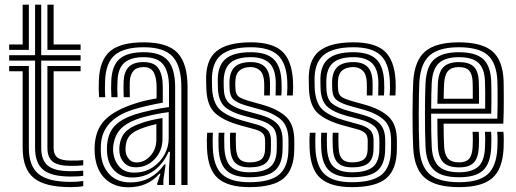

<svg xmlns="http://www.w3.org/2000/svg" viewBox="-20 -790 2204 820"><path d="M282 -36Q200.5 -36 165.1 -64.5Q129.8 -93 129.8 -158.5V-531.2H19.2V-554.2H129.8V-770H156V-554.2H324.2V-531.2H156V-158.5Q156 -105 185.2 -81.9Q214.5 -58.8 282 -58.8Q311.2 -58.8 335.5 -61.2V-39.2Q317.8 -36 282 -36ZM19.2 -577V-600H76.8V-770H103.2V-577ZM182.5 -577V-770H209V-600H324.2V-577ZM282 9.2Q172 9.2 124.4 -29.8Q76.8 -68.8 76.8 -158.5V-485.5H19.2V-508.2H103.2V-158.5Q103.2 -80.8 144.8 -47Q186.2 -13.2 282 -13.2Q309.5 -13.2 335.5 -17V5Q315.5 9.2 282 9.2ZM282 -81.5Q228.8 -81.5 205.6 -99.4Q182.5 -117.2 182.5 -158.5V-508.2H324.2V-485.5H209V-158.5Q209 -129.2 226 -116.8Q243 -104.2 282 -104.2Q298.8 -104.2 312 -104.5Q325.2 -104.8 335.5 -106V-84Q316.5 -81.5 282 -81.5Z M754.5 0V-418.2Q754.5 -506.8 718 -547.5Q681.5 -588.2 593.8 -588.2Q510.5 -588.2 471.1 -555.5Q431.8 -522.8 428.8 -446Q428.2 -428.8 428.1 -410.9Q428 -393 429.5 -374.8H403.2Q401.8 -394.5 401.6 -410.4Q401.5 -426.2 402.2 -447Q405.8 -534.8 451 -572Q496.2 -609.2 593.8 -609.2Q696 -609.2 738.5 -563.9Q781 -518.5 781 -418.2V0ZM701.5 0.2V-65.2L706 -141.8H700Q678 -90.8 637.5 -61.1Q597 -31.5 543.5 -32Q499.5 -32 470.6 -59.5Q441.8 -87 437.5 -134.8Q436 -152.8 437.2 -170.8Q442 -223.5 470.4 -252.9Q498.8 -282.2 554 -300.5Q580.5 -309.2 623.9 -318.9Q667.2 -328.5 701.8 -332.8V-418.2Q701.8 -482.2 677.5 -514Q653.2 -545.8 593.8 -545.8Q538.5 -545.8 511.1 -521.9Q483.8 -498 481.8 -444.2Q481 -429.8 480.9 -411.9Q480.8 -394 482 -374.8H455.8Q454.5 -394.5 454.5 -412.4Q454.5 -430.2 455.2 -444.8Q457.8 -509.2 490.4 -538.1Q523 -567 593.8 -567Q667 -567 697.5 -530.9Q728 -494.8 728 -418.2V0.2ZM527.5 9.8Q467.8 9.8 429.4 -26.4Q391 -62.5 384.8 -130.5Q383 -153.8 384.8 -175.2Q390.2 -237.2 426 -275.5Q461.8 -313.8 536.5 -341Q562.8 -350.5 587.5 -357Q612.2 -363.5 648.8 -369.8V-418.5Q648.8 -458.2 636.4 -480.9Q624 -503.5 593.8 -503.5Q563.5 -503.5 549.5 -486.8Q535.5 -470 534.2 -441Q534 -433.8 533.9 -414.2Q533.8 -394.8 534.5 -374.8H508.2Q507.2 -397 507.5 -414.4Q507.8 -431.8 508 -443.5Q509.8 -482.8 529.6 -503.8Q549.5 -524.8 593.8 -524.8Q638.8 -524.8 657 -497.5Q675.2 -470.2 675.2 -418.5V-351.5Q642.2 -345.8 608 -337.9Q573.8 -330 545.5 -321Q417.5 -279.2 411 -173Q410.5 -164.2 410.4 -153.1Q410.2 -142 411 -132.8Q415.8 -77.8 448.5 -44.4Q481.2 -11 535.8 -11Q584 -11 620.2 -31.1Q656.5 -51.2 681.8 -87.8H687.5L677.8 -22.2V0H651.8L651.2 -5.5L665.2 -47.5H660.2Q611.2 9.8 527.5 9.8ZM553 -52.8Q597 -52.8 630.2 -74.1Q663.5 -95.5 682 -129Q700.5 -162.5 700.5 -199V-311.2Q668 -307.2 628.1 -298.5Q588.2 -289.8 562.8 -280.2Q515.5 -262.5 492.4 -236.1Q469.2 -209.8 463.5 -165.5Q462 -151 463.8 -137Q469 -100 491.2 -76.4Q513.5 -52.8 553 -52.8ZM559.5 -75.5Q528.8 -75.5 510.8 -94.2Q492.8 -113 490.2 -139.2Q488.8 -153 490 -165Q493.8 -201 512.9 -223.1Q532 -245.2 571 -259.8Q597.5 -269.8 621.1 -275.5Q644.8 -281.2 674 -286V-196.8Q674 -146.2 641 -110.9Q608 -75.5 559.5 -75.5ZM563.2 -96.2Q597 -96.2 622.4 -124.4Q647.8 -152.5 647.8 -194.2V-260.2Q631.2 -256.5 614.4 -251.5Q597.5 -246.5 579.5 -239.5Q547.8 -227.2 533.1 -209.8Q518.5 -192.2 516.5 -163.5Q515.8 -155.8 516 -150.8Q516.2 -145.8 516.8 -141.2Q518.5 -125.5 530.5 -110.9Q542.5 -96.2 563.2 -96.2Z M1044.8 -75.2Q1004.8 -75.2 984.9 -94.4Q965 -113.5 963 -160.8Q962.5 -171.5 962.2 -191.4Q962 -211.2 963 -223H987.5Q986.8 -211.8 986.9 -196.2Q987 -180.8 987.8 -161.8Q989 -126 1002.8 -111.2Q1016.5 -96.5 1044.8 -96.5Q1080.2 -96.5 1096 -109.6Q1111.8 -122.8 1112 -153.5Q1112.5 -172.2 1112.2 -190.5Q1111.8 -211.2 1101.2 -221.4Q1090.8 -231.5 1068 -237.8L1008.5 -254Q938.5 -273 901.9 -304.1Q865.2 -335.2 861.5 -405Q861 -414.8 860.9 -423.6Q860.8 -432.5 860.5 -441Q856.8 -532 903.6 -570.6Q950.5 -609.2 1051 -609.2Q1142.5 -609.2 1184.2 -571.4Q1226 -533.5 1231.2 -446.2Q1232 -434 1231.9 -416.9Q1231.8 -399.8 1230.5 -382.2H1205.8Q1207.2 -399 1207.4 -416.5Q1207.5 -434 1206.8 -445Q1202.8 -521.5 1166.2 -554.9Q1129.8 -588.2 1051 -588.2Q963 -588.2 922.8 -553.8Q882.5 -519.2 885.2 -440.8Q885.5 -431.8 885.5 -423.2Q885.5 -414.8 886.2 -405Q891.8 -343.2 924.1 -317.4Q956.5 -291.5 1015.2 -275.2L1073.8 -259Q1107 -249.8 1122.1 -234.9Q1137.2 -220 1137.2 -190.5Q1137.2 -180.2 1137.2 -172.4Q1137.2 -164.5 1137 -153.2Q1136.5 -112 1115.2 -93.6Q1094 -75.2 1044.8 -75.2ZM1044.8 -33Q979.2 -33 947.8 -61.5Q916.2 -90 913.5 -159Q912.8 -172.8 912.9 -192.4Q913 -212 913.8 -223H938.5Q937.5 -212.2 937.6 -192.5Q937.8 -172.8 938.2 -160Q940.8 -102.2 966.1 -78.2Q991.5 -54.2 1044.8 -54.2Q1107 -54.2 1134.2 -77.1Q1161.5 -100 1162 -153.5Q1162.2 -163.5 1162.1 -172Q1162 -180.5 1162 -190.5Q1162 -232 1140.5 -250.8Q1119 -269.5 1079.5 -280L1021.8 -295.5Q970.2 -309.2 942.8 -331.8Q915.2 -354.2 911.2 -404.2Q910.5 -414 910.5 -423.2Q910.5 -432.5 910.2 -440.8Q907.8 -506.2 941.4 -536.6Q975 -567 1051 -567Q1116.5 -567 1147.8 -538Q1179 -509 1182.2 -443.5Q1182.8 -434.5 1182.9 -416.9Q1183 -399.2 1181.5 -382.2H1157Q1157.2 -399.2 1157.6 -416.2Q1158 -433.2 1157.8 -440.2Q1156 -497 1129.4 -521.4Q1102.8 -545.8 1051 -545.8Q991.5 -545.8 963.5 -521.2Q935.5 -496.8 935.2 -440.8Q935 -431.5 935.4 -422.2Q935.8 -413 936.2 -405.2Q938.5 -364.2 962 -346.4Q985.5 -328.5 1028.5 -316.8L1085.5 -301.2Q1138.5 -287 1162.8 -262.6Q1187 -238.2 1187 -190.5Q1187 -182 1187 -172.9Q1187 -163.8 1186.8 -153.2Q1186.2 -89 1153.5 -61Q1120.8 -33 1044.8 -33ZM1044.8 9.2Q954.8 9.2 911.2 -28.1Q867.8 -65.5 864 -156.8Q862.2 -195 864.8 -223H889.2Q888.5 -212.2 888.2 -192.8Q888 -173.2 888.8 -157.8Q892.2 -77.8 929.4 -44.8Q966.5 -11.8 1044.8 -11.8Q1134 -11.8 1172.6 -44.8Q1211.2 -77.8 1211.8 -153.2Q1212 -164.2 1212 -172.2Q1212 -180.2 1212 -190.5Q1212 -250.8 1180.4 -278.8Q1148.8 -306.8 1091.2 -322.5L1035.2 -338Q1002.5 -347 982.8 -360.4Q963 -373.8 961 -405.2Q960.8 -413 960.2 -422.1Q959.8 -431.2 960 -440.5Q961.2 -484.5 983.2 -504.6Q1005.2 -524.8 1051 -524.8Q1090.8 -524.8 1111.2 -504.6Q1131.8 -484.5 1133 -439.2Q1133.2 -428.2 1133.1 -415.6Q1133 -403 1132.5 -382.2H1108.2Q1108.5 -398.8 1108.5 -415.6Q1108.5 -432.5 1108.2 -438Q1106.8 -472.8 1091 -488.1Q1075.2 -503.5 1051 -503.5Q1020 -503.5 1002.9 -488.8Q985.8 -474 985 -440.5Q984.8 -430.8 984.9 -422.8Q985 -414.8 986 -405.2Q988.2 -383.5 1002.5 -375Q1016.8 -366.5 1041.8 -359.2L1097 -343.8Q1166.8 -324.5 1201.8 -291.2Q1236.8 -258 1236.8 -190.5Q1236.8 -179.8 1236.9 -171.8Q1237 -163.8 1236.8 -153.2Q1236.2 -66.8 1192 -28.8Q1147.8 9.2 1044.8 9.2Z M1483 -75.2Q1443 -75.2 1423.1 -94.4Q1403.2 -113.5 1401.2 -160.8Q1400.8 -171.5 1400.5 -191.4Q1400.2 -211.2 1401.2 -223H1425.8Q1425 -211.8 1425.1 -196.2Q1425.2 -180.8 1426 -161.8Q1427.2 -126 1441 -111.2Q1454.8 -96.5 1483 -96.5Q1518.5 -96.5 1534.2 -109.6Q1550 -122.8 1550.2 -153.5Q1550.8 -172.2 1550.5 -190.5Q1550 -211.2 1539.5 -221.4Q1529 -231.5 1506.2 -237.8L1446.8 -254Q1376.8 -273 1340.1 -304.1Q1303.5 -335.2 1299.8 -405Q1299.2 -414.8 1299.1 -423.6Q1299 -432.5 1298.8 -441Q1295 -532 1341.9 -570.6Q1388.8 -609.2 1489.2 -609.2Q1580.8 -609.2 1622.5 -571.4Q1664.2 -533.5 1669.5 -446.2Q1670.2 -434 1670.1 -416.9Q1670 -399.8 1668.8 -382.2H1644Q1645.5 -399 1645.6 -416.5Q1645.8 -434 1645 -445Q1641 -521.5 1604.5 -554.9Q1568 -588.2 1489.2 -588.2Q1401.2 -588.2 1361 -553.8Q1320.8 -519.2 1323.5 -440.8Q1323.8 -431.8 1323.8 -423.2Q1323.8 -414.8 1324.5 -405Q1330 -343.2 1362.4 -317.4Q1394.8 -291.5 1453.5 -275.2L1512 -259Q1545.2 -249.8 1560.4 -234.9Q1575.5 -220 1575.5 -190.5Q1575.5 -180.2 1575.5 -172.4Q1575.5 -164.5 1575.2 -153.2Q1574.8 -112 1553.5 -93.6Q1532.2 -75.2 1483 -75.2ZM1483 -33Q1417.5 -33 1386 -61.5Q1354.5 -90 1351.8 -159Q1351 -172.8 1351.1 -192.4Q1351.2 -212 1352 -223H1376.8Q1375.8 -212.2 1375.9 -192.5Q1376 -172.8 1376.5 -160Q1379 -102.2 1404.4 -78.2Q1429.8 -54.2 1483 -54.2Q1545.2 -54.2 1572.5 -77.1Q1599.8 -100 1600.2 -153.5Q1600.5 -163.5 1600.4 -172Q1600.2 -180.5 1600.2 -190.5Q1600.2 -232 1578.8 -250.8Q1557.2 -269.5 1517.8 -280L1460 -295.5Q1408.5 -309.2 1381 -331.8Q1353.5 -354.2 1349.5 -404.2Q1348.8 -414 1348.8 -423.2Q1348.8 -432.5 1348.5 -440.8Q1346 -506.2 1379.6 -536.6Q1413.2 -567 1489.2 -567Q1554.8 -567 1586 -538Q1617.2 -509 1620.5 -443.5Q1621 -434.5 1621.1 -416.9Q1621.2 -399.2 1619.8 -382.2H1595.2Q1595.5 -399.2 1595.9 -416.2Q1596.2 -433.2 1596 -440.2Q1594.2 -497 1567.6 -521.4Q1541 -545.8 1489.2 -545.8Q1429.8 -545.8 1401.8 -521.2Q1373.8 -496.8 1373.5 -440.8Q1373.2 -431.5 1373.6 -422.2Q1374 -413 1374.5 -405.2Q1376.8 -364.2 1400.2 -346.4Q1423.8 -328.5 1466.8 -316.8L1523.8 -301.2Q1576.8 -287 1601 -262.6Q1625.2 -238.2 1625.2 -190.5Q1625.2 -182 1625.2 -172.9Q1625.2 -163.8 1625 -153.2Q1624.5 -89 1591.8 -61Q1559 -33 1483 -33ZM1483 9.2Q1393 9.2 1349.5 -28.1Q1306 -65.5 1302.2 -156.8Q1300.5 -195 1303 -223H1327.5Q1326.8 -212.2 1326.5 -192.8Q1326.2 -173.2 1327 -157.8Q1330.5 -77.8 1367.6 -44.8Q1404.8 -11.8 1483 -11.8Q1572.2 -11.8 1610.9 -44.8Q1649.5 -77.8 1650 -153.2Q1650.2 -164.2 1650.2 -172.2Q1650.2 -180.2 1650.2 -190.5Q1650.2 -250.8 1618.6 -278.8Q1587 -306.8 1529.5 -322.5L1473.5 -338Q1440.8 -347 1421 -360.4Q1401.2 -373.8 1399.2 -405.2Q1399 -413 1398.5 -422.1Q1398 -431.2 1398.2 -440.5Q1399.5 -484.5 1421.5 -504.6Q1443.5 -524.8 1489.2 -524.8Q1529 -524.8 1549.5 -504.6Q1570 -484.5 1571.2 -439.2Q1571.5 -428.2 1571.4 -415.6Q1571.2 -403 1570.8 -382.2H1546.5Q1546.8 -398.8 1546.8 -415.6Q1546.8 -432.5 1546.5 -438Q1545 -472.8 1529.2 -488.1Q1513.5 -503.5 1489.2 -503.5Q1458.2 -503.5 1441.1 -488.8Q1424 -474 1423.2 -440.5Q1423 -430.8 1423.1 -422.8Q1423.2 -414.8 1424.2 -405.2Q1426.5 -383.5 1440.8 -375Q1455 -366.5 1480 -359.2L1535.2 -343.8Q1605 -324.5 1640 -291.2Q1675 -258 1675 -190.5Q1675 -179.8 1675.1 -171.8Q1675.2 -163.8 1675 -153.2Q1674.5 -66.8 1630.2 -28.8Q1586 9.2 1483 9.2Z M1941.2 9.2Q1841.8 9.2 1795.9 -29Q1750 -67.2 1744.8 -156.5Q1743.2 -185 1742.5 -224.4Q1741.8 -263.8 1741.9 -305.5Q1742 -347.2 1742.8 -383.4Q1743.5 -419.5 1744.8 -441.8Q1750.5 -532 1796.2 -570.6Q1842 -609.2 1939.8 -609.2Q2036.2 -609.2 2081.4 -572.1Q2126.5 -535 2130.8 -446.8Q2131 -439 2131.2 -417.5Q2131.5 -396 2131.6 -367.9Q2131.8 -339.8 2131.2 -311.5Q2130.8 -283.2 2129.5 -261.8H1874.5Q1874.8 -231.8 1875.2 -208Q1875.8 -184.2 1876.8 -164.8Q1878.8 -128.2 1893.9 -112.4Q1909 -96.5 1941.2 -96.5Q1969.8 -96.5 1983.2 -111.6Q1996.8 -126.8 1998.5 -162.8Q1999.2 -176.5 1999.4 -193.6Q1999.5 -210.8 1998.2 -227.2H2024.8Q2025.8 -210.8 2025.8 -192.8Q2025.8 -174.8 2025 -161.8Q2022.8 -115.2 2003.2 -95.2Q1983.8 -75.2 1941.2 -75.2Q1895.5 -75.2 1874.2 -95.8Q1853 -116.2 1850.2 -163.2Q1849 -188.2 1848.4 -219.4Q1847.8 -250.5 1847.8 -283.2H2104Q2105 -314 2105.1 -348.1Q2105.2 -382.2 2105 -409Q2104.8 -435.8 2104.2 -445.2Q2100.5 -522 2062.4 -555.1Q2024.2 -588.2 1939.8 -588.2Q1855.5 -588.2 1815.9 -554.1Q1776.2 -520 1771 -440.2Q1770 -420.2 1769.2 -385Q1768.5 -349.8 1768.4 -308.2Q1768.2 -266.8 1768.9 -227Q1769.5 -187.2 1771 -158.5Q1775.8 -80.8 1814.8 -46.2Q1853.8 -11.8 1941.2 -11.8Q2024.8 -11.8 2062.6 -45.6Q2100.5 -79.5 2104.2 -157.8Q2105 -173 2105 -192.2Q2105 -211.5 2103.5 -227.2H2130Q2131.5 -211.8 2131.5 -192.6Q2131.5 -173.5 2130.8 -156.8Q2126.5 -67.8 2082.4 -29.2Q2038.2 9.2 1941.2 9.2ZM1941.2 -33Q1866.5 -33 1833.9 -63.4Q1801.2 -93.8 1797.5 -160Q1796 -187.8 1795.4 -226.8Q1794.8 -265.8 1794.9 -306.9Q1795 -348 1795.6 -383Q1796.2 -418 1797.5 -437.8Q1802 -510.2 1836.9 -538.6Q1871.8 -567 1939.8 -567Q2009.8 -567 2042.1 -538.9Q2074.5 -510.8 2077.8 -444.8Q2078.2 -436.2 2078.5 -413.8Q2078.8 -391.2 2078.8 -362Q2078.8 -332.8 2078 -304.5H1821.2Q1821.2 -262.8 1821.9 -225.4Q1822.5 -188 1823.8 -162.5Q1827.2 -104 1854.5 -79.1Q1881.8 -54.2 1941.2 -54.2Q1993.8 -54.2 2021.1 -77Q2048.5 -99.8 2051.2 -159Q2052 -174.2 2052.1 -191.9Q2052.2 -209.5 2051 -227.2H2077.5Q2078.8 -210.5 2078.6 -192.9Q2078.5 -175.2 2077.8 -158.2Q2074.5 -91.5 2042.9 -62.2Q2011.2 -33 1941.2 -33ZM1821.5 -325.8H2052Q2052.5 -362.8 2052.2 -396.6Q2052 -430.5 2051.2 -444Q2048.8 -498.2 2022.8 -522Q1996.8 -545.8 1939.8 -545.8Q1883 -545.8 1855.2 -521.1Q1827.5 -496.5 1823.8 -436Q1823 -418.8 1822.2 -388.5Q1821.5 -358.2 1821.5 -325.8ZM1848 -347Q1848.2 -364.2 1849 -392.9Q1849.8 -421.5 1850.2 -434.8Q1853.5 -484.2 1874.9 -504.5Q1896.2 -524.8 1939.8 -524.8Q1982.8 -524.8 2002.8 -505.8Q2022.8 -486.8 2024.8 -443.5Q2025.5 -430.8 2025.8 -403.2Q2026 -375.8 2025.8 -347ZM1874.8 -368.2H1999.2Q1999.2 -391.2 1999.1 -413Q1999 -434.8 1998.5 -441Q1997 -474 1983.5 -488.8Q1970 -503.5 1939.8 -503.5Q1908 -503.5 1893.5 -486.9Q1879 -470.2 1876.8 -433.8Q1876 -418.8 1875.5 -403.1Q1875 -387.5 1874.8 -368.2Z"/></svg>

Font: Big Shoulders Inline Text ExtraBold
Style: Regular
Weight: 800
Designer: Patric King
Foundry: XO Type Co
Version: Version 1.000